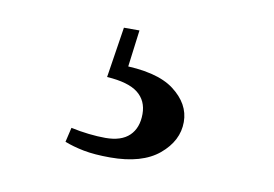

<svg xmlns="http://www.w3.org/2000/svg" viewBox="-42 -64 530 372"><g transform="rotate(10 223.5 122.0)"><path d="M160 95.8 175.5 -3.9H206.1L195.1 81.7L179.2 68.1Q252.9 68.4 287.2 94.3Q321.5 120.2 321.5 156Q321.5 193 288.4 220.7Q255.3 248.3 192.8 248.3Q161.6 248.3 140.2 244.1Q118.9 239.9 102.4 233.4L109.1 204.8Q126.3 208.6 144.1 210.6Q161.9 212.6 177.1 212.6Q208.4 212.6 224.2 197.3Q240 182 240 154.6Q240 128.3 221.1 113.4Q202.2 98.5 160 95.8Z"/></g></svg>

Font: Early Summer Mincho VF
Style: Regular
Weight: 250
Designer: GuiWonder
Version: Version 1.002